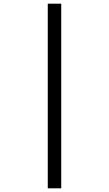

<svg xmlns="http://www.w3.org/2000/svg" viewBox="-20 -780 591 1041"><path d="M239 -760H312V241H239Z"/></svg>

Font: Noto Sans Lao UI
Style: Regular
Weight: 400
Designer: Monotype Design Team
Foundry: Monotype Imaging Inc.
Version: Version 2.000